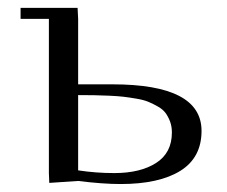

<svg xmlns="http://www.w3.org/2000/svg" viewBox="-20 -459 577 487"><path d="M32.2 -411.1V-439H176.8L178.2 -411.1V-245.1H265.1Q491.2 -245.1 491.2 -127Q491.2 -59.1 437.3 -25.6Q383.3 7.8 286.1 7.8Q240.7 7.8 178.2 0L105 4.9L104 -20V-411.1ZM178.2 -26.9Q223.1 -20 270 -20Q335.9 -20 376 -45.7Q416 -71.3 416 -123Q416 -138.2 411.4 -150.6Q406.7 -163.1 399.9 -172.4Q393.1 -181.6 380.6 -188.7Q368.2 -195.8 356.4 -200.7Q344.7 -205.6 326.2 -208.7Q307.6 -211.9 293.2 -213.6Q278.8 -215.3 256.1 -216.3Q233.4 -217.3 218 -217.5Q202.6 -217.8 178.2 -217.8Z"/></svg>

Font: Dehuti Alt
Style: Book
Weight: 400
Version: Version 1.2